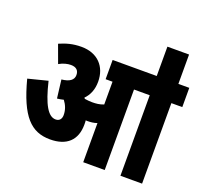

<svg xmlns="http://www.w3.org/2000/svg" viewBox="-135 -965 1198 1125"><g transform="rotate(20 463.5 -402.5)"><path d="M423 -209C423 -218 423 -227 422 -236C425 -235 429 -235 432 -235C452 -235 472 -237 492 -244V0H626V-502H724V0H859V-502H927V-622H859V-805H724V-622H449V-502H492V-360C467 -350 445 -348 420 -348C404 -348 388 -350 374 -352C372 -354 371 -356 369 -358C397 -386 413 -424 413 -473C413 -566 354 -632 252 -632C197 -632 158 -620 116 -602L157 -490C183 -505 209 -511 230 -511C264 -511 280 -494 280 -466C280 -435 255 -417 206 -412L220 -298C234 -299 247 -302 260 -305C278 -281 290 -254 290 -220C290 -198 279 -180 254 -180C207 -180 171 -241 138 -379L16 -348C73 -131 144 -59 263 -59C367 -59 423 -113 423 -209Z"/></g></svg>

Font: Noto Sans Devanagari UI ExtraCondensed ExtraBold
Style: Regular
Weight: 800
Width: 2
Designer: Jelle Bosma - Monotype Design Team
Foundry: Monotype Imaging Inc.
Version: Version 2.003